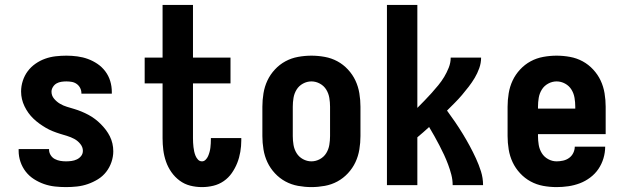

<svg xmlns="http://www.w3.org/2000/svg" viewBox="-20 -755 2540 783"><path d="M249 8Q226 8 203.5 5.5Q181 3 159.5 -4.5Q138 -12 118.5 -24.5Q99 -37 85 -55Q71 -73 63.5 -95Q56 -117 56 -140V-147H180V-145Q180 -133 186.5 -122.5Q193 -112 203.5 -106.5Q214 -101 225.5 -99Q237 -97 249 -97Q260 -97 271.5 -98.5Q283 -100 293.5 -105Q304 -110 311 -119Q318 -128 318 -140Q318 -155 307.5 -168Q297 -181 283 -188.5Q269 -196 254 -200.5Q239 -205 224.5 -209.5Q210 -214 195 -220Q180 -226 166.5 -234Q153 -242 140.5 -251Q128 -260 116.5 -271Q105 -282 96 -294.5Q87 -307 80 -321.5Q73 -336 69.5 -351Q66 -366 66 -382Q66 -404 73 -425.5Q80 -447 93 -464.5Q106 -482 124.5 -495Q143 -508 164 -515.5Q185 -523 207 -525.5Q229 -528 251 -528Q273 -528 295.5 -525Q318 -522 338.5 -514.5Q359 -507 377.5 -494.5Q396 -482 409.5 -464Q423 -446 429.5 -424.5Q436 -403 436 -380V-373H312V-375Q312 -386 307 -396Q302 -406 293 -412.5Q284 -419 273 -421Q262 -423 251 -423Q241 -423 230.5 -421.5Q220 -420 211 -415Q202 -410 196 -400.5Q190 -391 190 -381Q190 -365 200.5 -352.5Q211 -340 224.5 -332Q238 -324 253 -319.5Q268 -315 283 -310.5Q298 -306 312.5 -300Q327 -294 341 -286.5Q355 -279 367.5 -269.5Q380 -260 391 -249Q402 -238 411.5 -225.5Q421 -213 428 -199Q435 -185 438.5 -169.5Q442 -154 442 -138Q442 -116 434.5 -94Q427 -72 413 -54Q399 -36 379.5 -24Q360 -12 338.5 -4.5Q317 3 294.5 5.5Q272 8 249 8Z M804 8Q779 8 755.5 2Q732 -4 712.5 -18.5Q693 -33 679 -53Q665 -73 657 -96Q649 -119 646 -143Q643 -167 643 -191V-415H570V-520H643V-735H767V-520H920V-415H767V-191Q767 -182 767.5 -173Q768 -164 769 -155Q770 -146 772 -137Q774 -128 777.5 -119.5Q781 -111 787.5 -104Q794 -97 804 -97Q812 -97 818.5 -103.5Q825 -110 828.5 -118Q832 -126 834.5 -135Q837 -144 838 -152.5Q839 -161 839.5 -170Q840 -179 840 -188V-192H964V-182Q964 -159 960 -135.5Q956 -112 947.5 -90.5Q939 -69 925.5 -49.5Q912 -30 892.5 -16.5Q873 -3 850 2.5Q827 8 804 8Z M1250 8Q1223 8 1195.5 3Q1168 -2 1144 -15Q1120 -28 1101 -48.5Q1082 -69 1070.5 -93.5Q1059 -118 1054.5 -145.5Q1050 -173 1050 -200V-320Q1050 -347 1054.5 -374.5Q1059 -402 1070.5 -426.5Q1082 -451 1101 -471.5Q1120 -492 1144 -505Q1168 -518 1195.5 -523Q1223 -528 1250 -528Q1277 -528 1304.5 -523Q1332 -518 1356 -505Q1380 -492 1399 -471.5Q1418 -451 1429.5 -426.5Q1441 -402 1445.5 -374.5Q1450 -347 1450 -320V-200Q1450 -173 1445.5 -145.5Q1441 -118 1429.5 -93.5Q1418 -69 1399 -48.5Q1380 -28 1356 -15Q1332 -2 1304.5 3Q1277 8 1250 8ZM1250 -97Q1268 -97 1284.5 -106Q1301 -115 1310.5 -130.5Q1320 -146 1323 -164Q1326 -182 1326 -200V-320Q1326 -338 1323 -356Q1320 -374 1310.5 -389.5Q1301 -405 1284.5 -414Q1268 -423 1250 -423Q1232 -423 1215.5 -414Q1199 -405 1189.5 -389.5Q1180 -374 1177 -356Q1174 -338 1174 -320V-200Q1174 -182 1177 -164Q1180 -146 1189.5 -130.5Q1199 -115 1215.5 -106Q1232 -97 1250 -97Z M1558 0V-735H1682V-315Q1697 -330 1711.5 -345Q1726 -360 1740 -375.5Q1754 -391 1767.5 -407.5Q1781 -424 1791.5 -441.5Q1802 -459 1810 -479Q1818 -499 1818 -520H1942Q1942 -498 1934.5 -477Q1927 -456 1916 -437.5Q1905 -419 1891.5 -401.5Q1878 -384 1864 -367.5Q1850 -351 1834.5 -335.5Q1819 -320 1803 -304Q1820 -281 1836 -257.5Q1852 -234 1867 -209.5Q1882 -185 1895.5 -160Q1909 -135 1921 -109Q1933 -83 1941.5 -56Q1950 -29 1950 0H1826Q1826 -22 1820.5 -43Q1815 -64 1807.5 -84Q1800 -104 1791 -123.5Q1782 -143 1772 -162Q1762 -181 1751.5 -200Q1741 -219 1730 -237Q1718 -226 1706 -215.5Q1694 -205 1682 -195V0Z M2250 8Q2222 8 2195 3Q2168 -2 2144 -15Q2120 -28 2101 -48.5Q2082 -69 2070.5 -93.5Q2059 -118 2054.5 -145.5Q2050 -173 2050 -200V-320Q2050 -347 2054.5 -374.5Q2059 -402 2070.5 -426.5Q2082 -451 2101 -471.5Q2120 -492 2144 -505Q2168 -518 2195.5 -523Q2223 -528 2250 -528Q2277 -528 2304.5 -523Q2332 -518 2356 -505Q2380 -492 2399 -471.5Q2418 -451 2429.5 -426.5Q2441 -402 2445.5 -374.5Q2450 -347 2450 -320V-208H2174V-200Q2174 -182 2177 -164Q2180 -146 2189.5 -130.5Q2199 -115 2215.5 -106Q2232 -97 2250 -97Q2263 -97 2276.5 -100Q2290 -103 2301 -111Q2312 -119 2318 -131.5Q2324 -144 2324 -157H2448Q2448 -133 2441 -109.5Q2434 -86 2420.5 -66Q2407 -46 2387 -31Q2367 -16 2344.5 -7.5Q2322 1 2298 4.5Q2274 8 2250 8ZM2174 -312H2326V-320Q2326 -338 2323 -356Q2320 -374 2310.5 -389.5Q2301 -405 2284.5 -414Q2268 -423 2250 -423Q2232 -423 2215.5 -414Q2199 -405 2189.5 -389.5Q2180 -374 2177 -356Q2174 -338 2174 -320Z"/></svg>

Font: Iosevka Term Curly Extrabold
Style: Regular
Weight: 800
Designer: Belleve Invis
Foundry: Belleve Invis
Version: Version 32.3.0